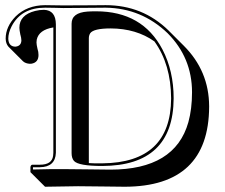

<svg xmlns="http://www.w3.org/2000/svg" viewBox="-20 -666 874 745"><path d="M129.4 -452.6Q129.4 -423.8 102.5 -418.9Q98.6 -418.5 95.7 -418.5Q79.1 -419.4 69.3 -428.2L12.7 -484.9Q2.4 -496.6 2 -516.1Q2 -562.5 40.5 -602.1Q84.5 -645.5 154.8 -646Q168 -646 189.9 -645.5Q211.9 -645 226.1 -645Q263.2 -645 332.5 -645.5Q376 -646 390.1 -646Q533.2 -646 633.8 -547.9Q635.7 -545.9 636.7 -544.9L693.4 -488.3Q791 -390.6 791.5 -253.9Q791.5 -252.4 791.5 -251.5Q790 57.6 464.4 58.6Q435.1 58.6 379.9 57.6Q318.4 56.6 282.7 56.6L154.8 58.6L98.1 2V-18.1Q99.6 -25.9 105 -26.9H134.8Q181.2 -26.9 186 -61Q186.5 -66.9 187 -73.2V-559.6Q130.9 -550.3 122.6 -512.2Q121.6 -506.3 121.6 -501.5Q121.6 -493.2 125.5 -476.6Q129.4 -465.3 129.4 -452.6ZM579.1 -505.4Q508.8 -555.2 409.7 -555.7Q343.3 -555.7 330.1 -537.1Q324.7 -528.3 324.7 -517.6V-33.2Q345.2 -31.7 377 -32.2Q642.6 -34.7 644 -284.2Q643.1 -417 579.1 -505.4ZM63 -508.8Q62.5 -520.5 59.6 -529.3V-530.3L59.1 -530.8Q55.2 -550.3 55.2 -558.1Q55.2 -607.9 116.2 -623.5Q133.8 -627.9 150.9 -627.9Q196.3 -626 196.8 -571.8V-73.2Q194.8 -18.1 134.8 -17.1H107.9V-8.3Q184.1 -10.3 226.1 -9.8Q262.2 -9.8 323.7 -8.8Q378.9 -7.8 408.2 -7.8Q659.2 -7.8 710.9 -191.9Q725.1 -243.2 725.1 -308.1Q725.1 -441.9 630.4 -537.1Q529.3 -634.3 390.1 -636.2Q376 -636.2 332.5 -635.7Q262.7 -635.3 226.1 -634.8Q211.9 -634.8 189.5 -635.7Q168 -636.2 154.8 -636.2Q63 -636.2 25.4 -564.5Q12.2 -538.6 12.2 -516.1Q13.2 -485.8 39.1 -484.9Q62 -486.8 63 -508.8ZM257.8 -71.8V-574.2Q257.8 -616.7 319.3 -621.1Q332.5 -622.1 353 -622.1Q532.7 -622.1 610.4 -474.1Q653.8 -390.6 653.8 -284.2Q652.3 -22.9 377 -22Q284.7 -22 267.1 -41.5Q257.8 -52.2 257.8 -71.8Z"/></svg>

Font: Linux Biolinum Shadow O
Style: Regular
Weight: 400
Designer: Philipp H. Poll
Foundry: Philipp H. Poll
Version: Version 1.0.4